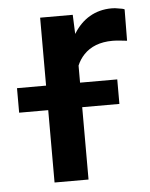

<svg xmlns="http://www.w3.org/2000/svg" viewBox="-44 -576 479 613"><g transform="rotate(-5 195.0 -269.0)"><path d="M334.5 -310.5H215.3V-365.2C220.7 -378.4 228.5 -390.1 237.8 -399.9C258.8 -421.9 289.1 -434.6 330.1 -434.6C346.2 -434.6 361.8 -432.1 376.5 -430.7L377.4 -531.2C373.5 -533.2 370.6 -534.2 347.2 -537.6C343.3 -538.1 339.8 -538.1 336.4 -538.1C282.2 -538.1 241.7 -511.7 215.3 -469.7L213.4 -466.8L210.9 -528.3H106.4V-310.5H13.2V-231.9H106.4V0H215.3V-231.9H334.5Z"/></g></svg>

Font: Bert Sans Medium
Style: Regular
Weight: 500
Designer: Christian Robertson (Google), Cristiano Sobral
Foundry: Google, Cristiano Sobral
Version: Version 3.101